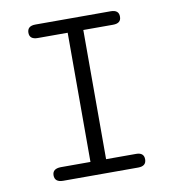

<svg xmlns="http://www.w3.org/2000/svg" viewBox="-72 -675 669 739"><g transform="rotate(-10 262.5 -305.5)"><path d="M83 -26.9Q83 -52.7 116.2 -53.2H231.9V-558.1H115.2Q83 -558.1 83 -584Q83 -610.8 115.2 -610.8H409.2Q441.4 -610.8 440.9 -584Q440.9 -558.1 409.2 -558.1H293V-53.2H410.2Q440.9 -53.2 440.9 -26.9Q440.9 0 409.2 0H116.2Q83 0 83 -26.9Z"/></g></svg>

Font: CMU Typewriter Text
Style: Light
Weight: 200
Version: Version 0.7.0